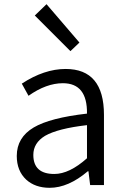

<svg xmlns="http://www.w3.org/2000/svg" viewBox="-20 -883 598 916"><path d="M105 -26Q60 -68 60 -139Q60 -227 141 -275Q219 -321 395 -341Q397 -486 280 -486Q201 -486 116 -426L84 -484Q191 -554 293 -554Q476 -554 476 -335V0H410L402 -66H399Q306 13 217 13Q148 13 105 -26ZM395 -128V-286Q256 -270 195 -235Q139 -201 139 -144Q139 -53 239 -53Q311 -53 395 -128ZM146 -809 202 -863 359 -680 316 -639Z"/></svg>

Font: Source Han Sans CN Normal
Style: Regular
Weight: 350
Designer: Ryoko NISHIZUKA 西塚涼子 (kana, bopomofo & ideographs); Paul D. Hunt (Latin, Greek & Cyrillic); Sandoll Communications 산돌커뮤니
Foundry: Adobe
Version: Version 2.004;hotconv 1.0.118;makeotfexe 2.5.65603